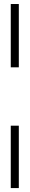

<svg xmlns="http://www.w3.org/2000/svg" viewBox="-20 -770 148 954"><path d="M33.5 -435.5V-750H73.5V-435.5ZM33.5 164.5V-145.5H73.5V164.5Z"/></svg>

Font: Imbue Thin 10pt Black
Style: Regular
Weight: 900
Version: Version 1.102